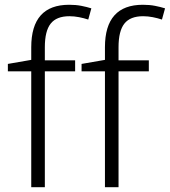

<svg xmlns="http://www.w3.org/2000/svg" viewBox="-20 -785 712 805"><path d="M295 -486H168V0H111V-486H13V-517L111 -534V-587Q111 -765 270 -765Q298 -765 321 -760.5Q344 -756 363 -750L350 -703Q332 -709 311.5 -713Q291 -717 271 -717Q217 -717 192.5 -686Q168 -655 168 -587V-532H295ZM604 -486H477V0H420V-486H322V-517L420 -534V-587Q420 -765 579 -765Q607 -765 630 -760.5Q653 -756 672 -750L659 -703Q641 -709 620.5 -713Q600 -717 580 -717Q526 -717 501.5 -686Q477 -655 477 -587V-532H604Z"/></svg>

Font: Noto Sans Light
Style: Regular
Weight: 300
Designer: Monotype Design Team
Foundry: Monotype Imaging Inc.
Version: Version 2.007